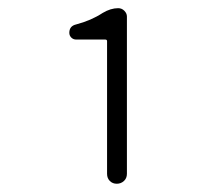

<svg xmlns="http://www.w3.org/2000/svg" viewBox="-20 -899 540 472"><path d="M243.2 -471.7V-797.9Q243.2 -801.8 238.3 -801.8H167Q160.2 -801.8 155.3 -806.6Q150.4 -811.5 150.4 -818.4Q150.4 -835 167 -838.9Q204.1 -848.6 232.4 -867.2Q252 -878.9 270.5 -878.9Q279.3 -878.9 285.6 -872.6Q292 -866.2 292 -858.4V-471.7Q292 -460.9 284.7 -454.1Q277.3 -447.3 267.1 -447.3Q256.8 -447.3 250 -454.1Q243.2 -460.9 243.2 -471.7Z"/></svg>

Font: Gen Jyuu Gothic L Monospace Light
Style: Regular
Weight: 300
Designer: [Source Han Sans]
Ryoko NISHIZUKA  (kana & ideographs); Paul D. Hunt (Latin, Greek & Cyrillic); Wenlong ZHANG  (bopomofo
Version: Version 1.002.20150607